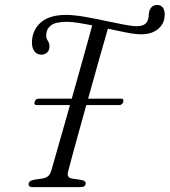

<svg xmlns="http://www.w3.org/2000/svg" viewBox="-20 -772 700 792"><path d="M260.5 -62.5Q255 -39 277 -35.5L319.5 -29Q335 -24.5 333.5 -14.5Q332 0 311 0H115Q97 0 98 -13.5Q98.5 -25.5 118 -30L157 -36Q171 -38.5 179 -45.8Q187 -53 192 -69.5Q198.5 -93 210.5 -134.5Q222.5 -176 237.5 -228.8Q252.5 -281.5 268.5 -338.5H132Q119 -338.5 123 -352Q126.5 -365 140 -365H276Q292.5 -423.5 308.5 -480.5Q324.5 -537.5 338 -586Q351.5 -634.5 360.5 -667.5Q330 -673.5 303 -677.8Q276 -682 256.5 -682Q210.5 -682 191.5 -668.2Q172.5 -654.5 171 -632Q169 -616 176.8 -604.5Q184.5 -593 184 -578Q184 -565.5 174.8 -556Q165.5 -546.5 149.5 -546.5Q131.5 -547 120.8 -562.2Q110 -577.5 112 -604Q115 -651 150 -680.8Q185 -710.5 253 -710.5Q283 -710.5 324.5 -703.5Q366 -696.5 409.2 -687.2Q452.5 -678 488.5 -671Q524.5 -664 543 -664Q581 -664 589.5 -688Q593 -697 593.2 -705.5Q593.5 -714 595 -721.5Q597.5 -735 606 -743.2Q614.5 -751.5 629.5 -751.5Q642.5 -751.5 651 -741.5Q659.5 -731.5 659.5 -711Q659 -675 632.5 -652.8Q606 -630.5 563 -630.5Q539.5 -630.5 502.8 -637.5Q466 -644.5 425 -653.5Q411 -605 388.8 -526.8Q366.5 -448.5 343.5 -365H479Q492 -365 488.5 -352Q484.5 -338.5 471 -338.5H336Q319.5 -279 304.2 -224.2Q289 -169.5 277.5 -127Q266 -84.5 260.5 -62.5Z"/></svg>

Font: Fraunces 72pt S050 Light
Style: Italic
Weight: 300
Italic angle: -16°
Version: Version 1.000; ttfautohint (v1.8.3)